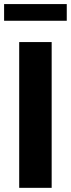

<svg xmlns="http://www.w3.org/2000/svg" viewBox="-33 -902 341 922"><path d="M59.2 0V-700H215.1V0ZM-13.3 -802.3V-882.4H287.6V-802.3Z"/></svg>

Font: Sutasoma
Style: Regular
Weight: 400
Designer: Izhar Fathurrohim, Akbar Rohmanto, Arusyal Khofiqoini
Foundry: Kiwari Kolektiv
Version: Version 1.102